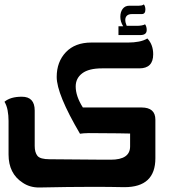

<svg xmlns="http://www.w3.org/2000/svg" viewBox="-38 -833 759 853"><path d="M496.6 -758.3Q496.6 -779.8 507.1 -793.7Q517.6 -807.6 536.6 -807.6H579.1Q585.4 -807.6 591.1 -808.8Q596.7 -810.1 601.1 -813.5Q607.9 -804.7 607.9 -790.5Q607.9 -770.5 591.8 -770.5H548.8Q533.2 -770.5 525.9 -763.4Q518.6 -756.3 518.6 -744.6Q518.6 -732.4 524.9 -718.3H573.2Q580.6 -718.3 591.1 -720Q601.6 -721.7 606.4 -725.1Q613.8 -715.3 613.8 -699.7Q613.8 -677.2 585.4 -677.2H488.3V-716.3H509.3Q496.6 -736.3 496.6 -758.3ZM425.8 -123.5H454.1Q540 -123.5 540 -182.6V-239.7L488.8 -240.7L356 -241.7Q330.1 -241.2 317.4 -238.8Q213.9 -414.6 213.9 -491.2Q213.9 -558.1 254.6 -601.1Q295.4 -644 367.7 -644H531.7Q556.6 -644 578.6 -648.2Q600.6 -652.3 616.7 -662.1Q642.6 -634.8 642.6 -591.8Q642.6 -529.3 581.1 -529.3H415.5Q356.4 -529.3 327.4 -507.3Q298.3 -485.4 298.3 -448.7Q298.3 -405.8 330.1 -355.5H590.8Q652.3 -355.5 652.3 -301.3V-129.9Q652.3 -1.5 515.1 -1.5H512.2Q451.2 -2.9 374.5 -2.9Q269.5 -2.9 135.3 0Q93.8 0 62.5 -21.5Q0 -62 0 -146.5V-295.9Q0 -320.8 -4.2 -342.8Q-8.3 -364.7 -18.1 -380.9Q8.3 -403.3 59.1 -403.3Q116.2 -403.3 116.2 -341.8V-184.6Q116.2 -155.8 128.4 -140.6Q140.6 -125.5 182.6 -125.5Z"/></svg>

Font: ALMAS
Style: Bold
Weight: 700
Designer: ALMAS Font/ by Husham Jawad Kadhim, derived from the Bainsely font by/ Paul James MIller
Foundry: High-Logic / Made with FontCreator
Version: Version 1.411;September 19, 2021;FontCreator 14.0.0.2814 32-